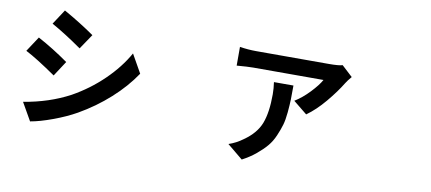

<svg xmlns="http://www.w3.org/2000/svg" viewBox="-74 -1069 3148 1402"><g transform="rotate(10 1500.0 -368.0)"><path d="M308.6 -792Q430.7 -723.6 537.1 -649.4L461.9 -538.1Q339.8 -624 236.3 -681.6ZM123 -82Q312.5 -113.3 463.9 -194.3Q589.8 -264.6 690.9 -362.8Q792 -460.9 852.5 -569.3L929.7 -432.6Q860.4 -329.1 757.8 -236.8Q655.3 -144.5 532.2 -74.2Q458 -32.2 362.8 2.9Q267.6 38.1 198.2 49.8ZM155.3 -564.5Q271.5 -502 382.8 -422.9L309.6 -310.5Q164.1 -411.1 82 -453.1Z M1902.3 -542H2046.9Q2046.9 -475.6 2045.9 -437.5Q2044.9 -399.4 2039.6 -341.8Q2034.2 -284.2 2023.4 -247.6Q2012.7 -210.9 1992.7 -164.1Q1972.7 -117.2 1943.4 -82.5Q1914.1 -47.9 1870.1 -11.2Q1826.2 25.4 1768.6 55.7L1653.3 -39.1Q1709 -57.6 1757.8 -93.8Q1847.7 -156.2 1878.4 -237.3Q1909.2 -318.4 1909.2 -452.1Q1909.2 -497.1 1902.3 -542ZM2375 -751 2455.1 -676.8Q2427.7 -644.5 2416 -625Q2374 -555.7 2308.1 -477.1Q2242.2 -398.4 2174.8 -350.6L2072.3 -433.6Q2127.9 -467.8 2180.7 -523.4Q2233.4 -579.1 2255.9 -620.1H1735.4Q1695.3 -620.1 1613.3 -613.3V-752Q1676.8 -742.2 1735.4 -742.2H2274.4Q2348.6 -742.2 2375 -751Z"/></g></svg>

Font: Bpmf Zihi Sans Bold
Style: Bold
Weight: 700
Foundry: But Ko
Version: Version 1.320